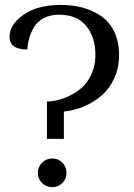

<svg xmlns="http://www.w3.org/2000/svg" viewBox="-20 -752 548 785"><path d="M171.9 -184.1V-336.9Q207 -337.9 241.2 -350.3Q275.4 -362.8 304.7 -385.3Q334 -407.7 352.1 -444.8Q370.1 -481.9 370.1 -527.8Q370.1 -599.6 332.5 -645.8Q294.9 -691.9 221.2 -691.9Q185.5 -691.9 159.2 -678Q132.8 -664.1 119.4 -641.4Q106 -618.7 99.6 -596.2Q93.3 -573.7 91.8 -549.8Q19 -549.8 19 -601.1Q19 -651.9 76.4 -691.9Q133.8 -731.9 229 -731.9Q277.8 -731.9 319.3 -720.5Q360.8 -709 394.5 -685.5Q428.2 -662.1 447.5 -621.3Q466.8 -580.6 466.8 -526.9Q466.8 -474.6 447 -431.6Q427.2 -388.7 394.5 -360.8Q361.8 -333 322.8 -316.7Q283.7 -300.3 241.2 -295.9V-184.1ZM193.8 13.2Q168.9 13.2 151.9 -3.7Q134.8 -20.5 134.8 -44.9Q134.8 -69.8 151.9 -86.9Q168.9 -104 193.8 -104Q218.3 -104 235.1 -86.9Q252 -69.8 252 -44.9Q252 -20.5 234.9 -3.7Q217.8 13.2 193.8 13.2Z"/></svg>

Font: Arima Madurai Medium
Style: Regular
Weight: 500
Designer: Joana Correia and Natanael Gama
Foundry: NDISCOVER
Version: Version 1.019;PS 001.019;hotconv 1.0.88;makeotf.lib2.5.64775